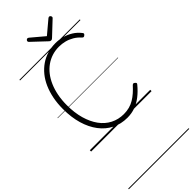

<svg xmlns="http://www.w3.org/2000/svg" viewBox="-564 -1397 2034 2034"><g transform="rotate(-45 452.5 -380.5)"><path d="M526 19Q430 19 353 -20Q276 -59 221 -131.5Q166 -204 136.5 -304.5Q107 -405 107 -530Q107 -613 121.5 -686Q136 -759 163 -820.5Q190 -882 229 -930Q268 -978 316.5 -1011.5Q365 -1045 422.5 -1062.5Q480 -1080 544 -1080Q596 -1080 647 -1066.5Q698 -1053 743.5 -1025Q789 -997 823 -953Q831 -944 830 -937Q829 -930 819 -922Q809 -913 801.5 -913.5Q794 -914 785 -923Q753 -959 714 -982Q675 -1005 632 -1016Q589 -1027 544 -1027Q489 -1027 440 -1011.5Q391 -996 348.5 -966Q306 -936 272.5 -893Q239 -850 215 -794.5Q191 -739 178 -672.5Q165 -606 165 -530Q165 -416 191 -325Q217 -234 264 -169Q311 -104 378 -69.5Q445 -35 526 -35Q571 -35 610 -45.5Q649 -56 683 -76.5Q717 -97 748 -124.5Q779 -152 809 -185Q818 -194 825.5 -194.5Q833 -195 843 -186Q853 -178 854 -171.5Q855 -165 847 -156Q799 -98 748.5 -59Q698 -20 643 -0.5Q588 19 526 19ZM695 -1326Q703 -1326 710 -1318.5Q717 -1311 717 -1302Q717 -1299 716.5 -1296Q716 -1293 712 -1289L558 -1144Q552 -1139 547 -1135.5Q542 -1132 533 -1132Q524 -1132 518.5 -1135.5Q513 -1139 508 -1144L353 -1290Q350 -1294 349 -1297.5Q348 -1301 348 -1303Q348 -1312 355.5 -1319Q363 -1326 371 -1326Q376 -1326 379.5 -1323.5Q383 -1321 388 -1318L533 -1196L678 -1318Q683 -1321 686.5 -1323.5Q690 -1326 695 -1326ZM0 555H905V565H0ZM0 -20H905V0H0ZM0 -505H905V-500H0ZM0 -1075H905V-1065H0Z"/></g></svg>

Font: Playwrite AR Guides
Style: Regular
Weight: 400
Designer: Veronika Burian, José Scaglione
Foundry: TypeTogether
Version: Version 1.003